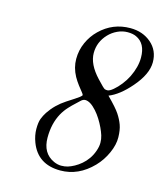

<svg xmlns="http://www.w3.org/2000/svg" viewBox="-104 -753 730 846"><g transform="rotate(15 260.5 -330.0)"><path d="M396.5 -53.7Q332 12.7 249.5 12.7Q146.5 12.7 112.3 -77.1Q100.6 -107.9 100.6 -137.5Q100.6 -167 106.9 -183.8Q113.3 -200.7 123.5 -216.3Q151.4 -258.3 196.3 -287.6Q237.8 -314 248.5 -322.3Q259.3 -330.6 259.3 -333.7Q259.3 -336.9 252 -345.7Q244.6 -354.5 232.4 -370.6Q220.2 -386.7 210.9 -403.3Q190.4 -440.9 190.4 -480.7Q190.4 -520.5 206.3 -555.9Q222.2 -591.3 249 -617.2Q306.6 -673.3 386.7 -673.3Q443.4 -673.3 481.9 -640.1Q520.5 -606.9 520.5 -553.2Q520.5 -499 465.8 -436Q417 -379.4 369.6 -360.8Q413.1 -317.4 427.7 -294.9Q442.4 -272.5 450.4 -250.5Q458.5 -228.5 459.2 -194.8Q460 -161.1 442.6 -122.3Q425.3 -83.5 396.5 -53.7ZM328.1 -283.7Q299.3 -315.9 276.4 -315.9Q266.1 -315.9 256.3 -306.2Q246.6 -296.4 236.6 -287.6Q226.6 -278.8 211.2 -262.2Q195.8 -245.6 184.1 -224.6Q158.2 -177.2 158.2 -113.3Q158.2 -42 213.9 -16.6Q231.4 -8.8 247.8 -8.8Q264.2 -8.8 277.8 -12.9Q291.5 -17.1 306.6 -25.4Q321.8 -33.7 336.4 -46.1Q351.1 -58.6 362.8 -75.2Q374.5 -91.8 381.8 -112.5Q389.2 -133.3 389.2 -150.6Q389.2 -168 384.3 -183.6Q379.4 -199.2 371.1 -216.8Q362.8 -234.4 351.8 -252Q340.8 -269.5 328.1 -283.7ZM418.9 -645.5Q403.3 -652.8 379.6 -652.8Q356 -652.8 333.5 -642.3Q311 -631.8 294.4 -614.3Q258.3 -576.2 258.3 -525.9Q258.3 -474.6 309.6 -419.9Q341.3 -385.7 346.9 -384Q352.5 -382.3 358.4 -382.3Q368.2 -382.3 384.5 -396Q400.9 -409.7 416 -429Q431.2 -448.2 441.9 -469.7Q464.8 -516.6 464.8 -559.6Q464.8 -624.5 418.9 -645.5Z"/></g></svg>

Font: Cardo-Italic
Style: Italic
Weight: 400
Italic angle: -12°
Designer: David J. Perry
Foundry: David J. Perry
Version: Version 0.991